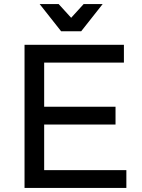

<svg xmlns="http://www.w3.org/2000/svg" viewBox="-20 -919 693 939"><path d="M377 -766H279L174 -899H267L328 -832L389 -899H482ZM196 -87H598V0H100V-700H586V-613H196V-397H545V-310H196Z"/></svg>

Font: Montserrat arm
Style: Regular
Weight: 400
Designer: Julieta Ulanovsky
Foundry: Julieta Ulanovsky
Version: Version 6.000;PS 006.000;hotconv 1.0.88;makeotf.lib2.5.64775